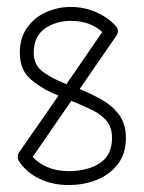

<svg xmlns="http://www.w3.org/2000/svg" viewBox="-20 -527 413 552"><path d="M35 -63Q31 -69 31 -76Q31 -83 35 -89L148 -252Q103 -270 70 -297.5Q37 -325 37 -375Q37 -418 58 -447.5Q79 -477 112.5 -492Q146 -507 184 -507Q223 -507 257.5 -491.5Q292 -476 314 -451Q319 -445 319 -437Q319 -431 315 -425L209 -271Q241 -258 271.5 -241Q302 -224 322 -197.5Q342 -171 342 -130Q342 -86 319.5 -56Q297 -26 259.5 -10.5Q222 5 177 5Q131 5 93.5 -13Q56 -31 35 -63ZM77 -375Q77 -340 103.5 -320.5Q130 -301 171 -285L274 -435Q239 -467 184 -467Q140 -467 108.5 -444.5Q77 -422 77 -375ZM302 -130Q302 -161 286.5 -179.5Q271 -198 244.5 -211Q218 -224 185 -237L74 -76Q91 -57 117.5 -46Q144 -35 177 -35Q232 -35 267 -58Q302 -81 302 -130Z"/></svg>

Font: Libertine Sup Light
Style: Regular
Weight: 300
Designer: Bastien Sozeau
Foundry: NBR — Bastien Sozeau
Version: Version 2.003; ttfautohint (v1.8.4.7-5d5b);gftools[0.9.33]